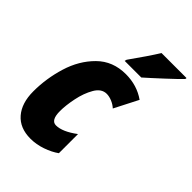

<svg xmlns="http://www.w3.org/2000/svg" viewBox="-227 -864 972 972"><g transform="rotate(45 259.5 -378.0)"><path d="M18 -170Q18 -262 45.5 -352Q73 -442 134 -502.5Q195 -563 288 -563Q368 -563 429 -520L364 -393Q349 -407 328.5 -415.5Q308 -424 290 -424Q253 -424 229.5 -383.5Q206 -343 195 -289Q184 -235 184 -195Q184 -129 221 -129Q267 -129 331 -177V-40Q302 -19 260.5 -4.5Q219 10 177 10Q101 10 59.5 -38Q18 -86 18 -170ZM239 -617Q306 -711 340 -766H519L518 -758Q498 -737 443 -686Q388 -635 355 -606H236Z"/></g></svg>

Font: Noto Sans UI CondBlack
Style: Italic
Weight: 900
Width: 3
Italic angle: -12°
Designer: Monotype Design Team
Foundry: Monotype Imaging Inc.
Version: Version 1.001